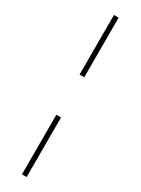

<svg xmlns="http://www.w3.org/2000/svg" viewBox="-243 -745 703 960"><g transform="rotate(30 108.5 -265.0)"><path d="M95 -381V-725H122V-381ZM95 195V-149H122V195Z"/></g></svg>

Font: Piazzolla SC Thin
Style: Regular
Weight: 100
Designer: Juan Pablo del Peral
Foundry: Huerta Tipografica
Version: Version 1.330